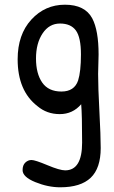

<svg xmlns="http://www.w3.org/2000/svg" viewBox="-20 -484 485 816"><path d="M325 -41Q289 1 234 1Q179 1 139 -33Q55 -98 55 -232Q55 -337 113 -400.5Q171 -464 256 -464Q341 -464 372 -406Q399 -355 399 -252L397 -170Q397 -112 402.5 -9.5Q408 93 408 145Q408 231 365.5 271.5Q323 312 236 312Q184 312 130 290Q76 268 76 239Q76 218 87.5 207Q99 196 114 196Q129 196 181.5 218Q234 240 257 240Q329 240 329 122Q329 4 325 -41ZM312 -142Q324 -180 324 -252.5Q324 -325 302.5 -354.5Q281 -384 235 -384Q189 -384 161 -342Q133 -300 133 -235.5Q133 -171 159.5 -133Q186 -95 241 -95Q296 -95 312 -142Z"/></svg>

Font: Patrick Hand
Style: Regular
Weight: 400
Designer: Patrick Wagesreiter
Foundry: Patrick Wagesreiter
Version: Version 1.003;PS 001.003;hotconv 1.0.70;makeotf.lib2.5.58329